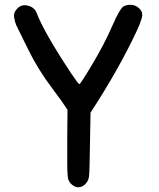

<svg xmlns="http://www.w3.org/2000/svg" viewBox="-20 -846 671 808"><path d="M263 -261 264 -384Q243 -417 200 -474Q140 -553 97.5 -640Q55 -727 48 -741Q43 -752 39.5 -773Q36 -794 54 -811.5Q72 -829 98.5 -822Q125 -815 134 -792Q164 -712 279 -538Q309 -493 314 -492Q318 -491 369 -576.5Q420 -662 452 -736Q485 -812 501.5 -820Q518 -828 538 -825Q556 -822 569.5 -807Q583 -792 577 -771Q570 -747 556 -717Q481 -556 361 -372L359 -259Q357 -119 354.5 -103Q352 -87 344 -77Q330 -59 312 -58Q299 -57 286 -66.5Q273 -76 268 -89Q263 -100 263 -160Z"/></svg>

Font: Chanighter Handwriting Cyr
Style: Regular
Weight: 400
Designer: Sin Chanighter
Version: Version 001.001